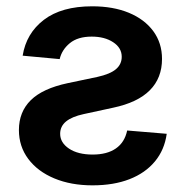

<svg xmlns="http://www.w3.org/2000/svg" viewBox="-20 -568 582 600"><path d="M50.8 -394Q62 -463.9 117.2 -506.1Q172.4 -548.3 268.1 -548.3Q333.5 -548.3 382.6 -528.1Q431.6 -507.8 459 -470.7Q486.3 -433.6 486.3 -383.8Q486.3 -324.2 448.2 -285.9Q410.2 -247.6 333.5 -231.4L241.2 -211.4Q205.1 -203.6 186.5 -188.5Q168 -173.3 168 -149.9Q168 -122.1 195.8 -103.5Q223.6 -85 269.5 -85Q314.5 -85 342 -104Q369.6 -123 377.4 -160.2L501 -149.9Q494.1 -99.6 464.1 -63.5Q434.1 -27.3 384.8 -8.1Q335.4 11.2 269 11.2Q201.7 11.2 149.7 -10.5Q97.7 -32.2 68.4 -71.3Q39.1 -110.4 39.1 -161.6Q39.1 -218.3 76.2 -254.9Q113.3 -291.5 191.4 -308.1L284.2 -327.6Q324.2 -336.4 342.3 -351.8Q360.4 -367.2 360.4 -390.6Q360.4 -418.5 333.7 -436Q307.1 -453.6 266.6 -453.6Q223.1 -453.6 198.2 -433.1Q173.3 -412.6 166.5 -383.3Z"/></svg>

Font: Inter 17pt SemiBold
Style: Regular
Weight: 600
Version: Version 4.001;git-66647c0bb